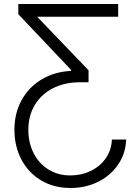

<svg xmlns="http://www.w3.org/2000/svg" viewBox="-20 -727 690 956"><path d="M331.1 209Q248 209 184.6 171.1Q121.1 133.3 86.4 67.1Q51.8 1 51.8 -81.1Q51.8 -163.1 87.6 -228.3Q123.5 -293.5 187.7 -331.8Q252 -370.1 334 -374V-378.9L71.3 -656.2V-707H568.4V-643.6H165L420.9 -377V-317.4H373Q299.3 -316.4 242.2 -286.9Q185.1 -257.3 153.1 -203.9Q121.1 -150.4 121.1 -80.1Q121.1 -16.1 147.5 35.6Q173.8 87.4 221.2 116.9Q268.6 146.5 330.1 146.5Q385.7 146.5 432.4 123.8Q479 101.1 507.1 60.3Q535.2 19.5 537.1 -32.2H608.4Q605.5 37.6 568.1 92.5Q530.8 147.5 468.5 178.2Q406.2 209 331.1 209Z"/></svg>

Font: Pretendard Std Light
Style: Regular
Weight: 300
Designer: Base glyphs from Inter by Rasmus Andersson; Hangeul glyphs from Noto Sans CJK(Source Han Sans) by Jang Soo-young and Kan
Foundry: Kil Hyung-jin
Version: Version 1.309